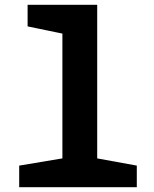

<svg xmlns="http://www.w3.org/2000/svg" viewBox="-20 -780 640 800"><path d="M60 0V-90L240 -120V-640L95 -670V-760H385V-120L550 -90V0Z"/></svg>

Font: Noto Sans Mono
Style: Bold
Weight: 700
Designer: Monotype Design Team
Foundry: Monotype Imaging Inc.
Version: Version 2.014